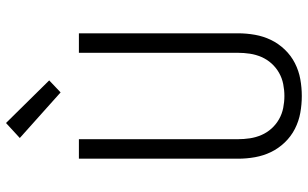

<svg xmlns="http://www.w3.org/2000/svg" viewBox="-213 -805 1026 640"><g transform="rotate(-90 300.0 -485.0)"><path d="M300 8Q272 8 244 3Q216 -2 190.5 -15Q165 -28 145 -49Q125 -70 113 -95Q101 -120 96 -148Q91 -176 91 -205V-735H156V-205Q156 -185 159 -165Q162 -145 170 -126.5Q178 -108 191.5 -93Q205 -78 222.5 -68Q240 -58 260 -54Q280 -50 300 -50Q320 -50 340 -54Q360 -58 377.5 -68Q395 -78 408.5 -93Q422 -108 430 -126.5Q438 -145 441 -165Q444 -185 444 -205V-735H509V-205Q509 -176 504 -148Q499 -120 487 -95Q475 -70 455 -49Q435 -28 409.5 -15Q384 -2 356 3Q328 8 300 8ZM312 -796 160 -932 210 -978 352 -834Z"/></g></svg>

Font: Iosevka SS04 Light Extended
Style: Regular
Weight: 300
Width: 7
Monospace: yes
Designer: Belleve Invis
Foundry: Belleve Invis
Version: Version 19.0.0; ttfautohint (v1.8.4)